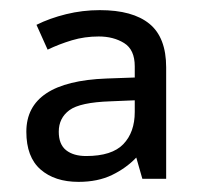

<svg xmlns="http://www.w3.org/2000/svg" viewBox="-20 -742 397 379"><path d="M177 -722Q242 -722 275 -695Q308 -668 308 -609V-389H261L249 -431Q229 -410 201 -396.5Q173 -383 135 -383Q88 -383 60 -407.5Q32 -432 32 -482Q32 -581 190 -587L246 -589V-611Q246 -644 225 -657Q204 -670 175 -670Q147 -670 122 -662.5Q97 -655 74 -644L52 -693Q78 -706 110.5 -714Q143 -722 177 -722ZM246 -544 198 -542Q138 -540 117 -524.5Q96 -509 96 -482Q96 -457 110.5 -445.5Q125 -434 150 -434Q201 -434 223.5 -457.5Q246 -481 246 -521Z"/></svg>

Font: Noto IKEA Latin
Style: Regular
Weight: 400
Designer: Monotype Design Team
Foundry: Monotype Imaging Inc.
Version: Version 1.0